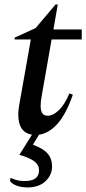

<svg xmlns="http://www.w3.org/2000/svg" viewBox="-20 -581 378 841"><path d="M101 240Q76 240 55 233Q34 226 24 212L26 199H29Q42 205 55.5 208.5Q69 212 88 212Q151 212 151 165Q151 142 131.5 126.5Q112 111 65 97L120 9Q60 -1 60 -79Q60 -88 61 -98.5Q62 -109 64 -120L115 -408H44V-416L136 -458L223 -561H233L214 -452H338V-408H206L162 -157Q160 -145 159 -135.5Q158 -126 158 -118Q158 -94 166 -84Q174 -74 189 -74Q212 -74 237.5 -98Q263 -122 284 -172L299 -166Q269 -80 231.5 -38.5Q194 3 151 9L124 53Q169 69 188.5 91.5Q208 114 208 148Q208 186 179 213Q150 240 101 240Z"/></svg>

Font: Spectral Medium
Style: Italic
Weight: 500
Italic angle: -10°
Designer: Jean-Baptiste Levee
Foundry: Production Type
Version: Version 2.001